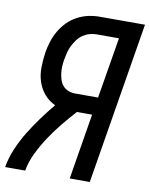

<svg xmlns="http://www.w3.org/2000/svg" viewBox="-85 -796 671 858"><g transform="rotate(10 250.5 -367.5)"><path d="M-2 0Q5 -42 22.5 -83.5Q40 -125 63.5 -163.5Q87 -202 114 -239Q141 -276 170 -311Q141 -324 120.5 -348Q100 -372 90 -402.5Q80 -433 80.5 -467Q81 -501 86 -535Q90 -560 98 -585.5Q106 -611 119.5 -634.5Q133 -658 152.5 -678Q172 -698 196.5 -711Q221 -724 246.5 -729.5Q272 -735 297 -735H503L382 0H291L340 -298H271Q240 -264 212 -229.5Q184 -195 159.5 -158Q135 -121 115.5 -81Q96 -41 89 0ZM249 -378H353L399 -655H298Q282 -655 266 -650.5Q250 -646 236 -636.5Q222 -627 211.5 -613Q201 -599 193.5 -584Q186 -569 182 -553.5Q178 -538 175 -522Q172 -505 171 -489Q170 -473 172 -457Q174 -441 179 -426Q184 -411 194 -400Q204 -389 218.5 -383.5Q233 -378 249 -378Z"/></g></svg>

Font: Iosevka Term Curly Medium
Style: Italic
Weight: 500
Italic angle: -9°
Designer: Belleve Invis
Foundry: Belleve Invis
Version: Version 32.3.0